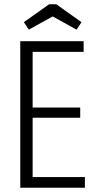

<svg xmlns="http://www.w3.org/2000/svg" viewBox="-20 -880 453 900"><path d="M75 0H378V-50H133V-328H356V-376H133V-637H372V-687H75ZM210 -860 92 -776 115 -741 227 -803 339 -741 362 -776 244 -860Z"/></svg>

Font: Secuela Light
Style: Regular
Weight: 300
Designer: Fernando Haro
Foundry: deFharo
Version: Version 1.708